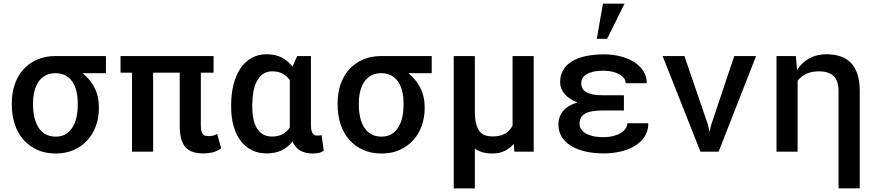

<svg xmlns="http://www.w3.org/2000/svg" viewBox="-20 -838 4841 1061"><path d="M565.4 -433.6H436Q477.5 -400.9 502 -353.8Q526.4 -306.6 526.4 -249V-238.8Q526.4 -189 510.5 -143.8Q494.6 -98.6 464.1 -64.5Q433.6 -30.3 389.4 -10Q345.2 10.3 288.1 10.3Q230 10.3 185.1 -10.3Q140.1 -30.8 108.9 -66.7Q77.6 -102.5 61.5 -151.9Q45.4 -201.2 45.4 -258.8V-269Q45.4 -324.2 61.5 -371.6Q77.6 -418.9 108.4 -453.6Q139.2 -488.3 184.1 -508.3Q229 -528.3 286.6 -528.3H565.4ZM162.6 -258.8Q162.6 -222.7 169.7 -190.9Q176.8 -159.2 191.7 -135Q206.5 -110.8 230.5 -96.9Q254.4 -83 288.1 -83Q320.3 -83 343.3 -96.9Q366.2 -110.8 381.1 -135Q396 -159.2 402.8 -190.9Q409.7 -222.7 409.7 -258.8V-269Q409.7 -302.2 402.8 -332Q396 -361.8 381.1 -384.5Q366.2 -407.2 343 -420.4Q319.8 -433.6 287.1 -433.6Q253.9 -433.6 230.2 -420.4Q206.5 -407.2 191.7 -384.5Q176.8 -361.8 169.7 -332Q162.6 -302.2 162.6 -269Z M1160.2 -436.5H1089.8V-144Q1089.8 -124 1093.3 -112.3Q1096.7 -100.6 1102.5 -94.7Q1108.4 -88.9 1116.9 -87.4Q1125.5 -85.9 1135.7 -85.9Q1149.9 -85.9 1160.9 -89.6Q1171.9 -93.3 1180.2 -98.1L1202.1 -18.1Q1175.3 0 1151.6 4.9Q1127.9 9.8 1103.5 9.8Q1071.8 9.8 1047.4 2.2Q1022.9 -5.4 1006.3 -23.2Q989.7 -41 981.4 -70.1Q973.1 -99.1 973.1 -142.6V-436.5H826.2V0H709.5V-436.5H646V-528.3H1160.2Z M1698.2 -528.3V-147Q1698.2 -129.4 1700.9 -118.2Q1703.6 -106.9 1708.5 -100.3Q1713.4 -93.8 1720 -91.3Q1726.6 -88.9 1734.4 -88.9Q1747.6 -88.9 1757.3 -91.3L1769 -4.9Q1753.4 4.9 1738.5 7.6Q1723.6 10.3 1707 10.3Q1667.5 10.3 1639.4 -5.6Q1611.3 -21.5 1596.7 -56.6Q1571.8 -24.4 1536.4 -7.3Q1501 9.8 1453.1 9.8Q1406.2 9.8 1369.6 -9.3Q1333 -28.3 1308.1 -62.3Q1283.2 -96.2 1270.3 -143.3Q1257.3 -190.4 1257.3 -246.6V-256.8Q1257.3 -318.4 1270.3 -370.1Q1283.2 -421.9 1308.1 -459.2Q1333 -496.6 1369.6 -517.3Q1406.2 -538.1 1454.1 -538.1Q1501.5 -538.1 1536.4 -520.3Q1571.3 -502.4 1596.2 -470.2L1622.6 -528.3ZM1374 -246.6Q1374 -212.4 1379.9 -182.6Q1385.7 -152.8 1398.7 -130.9Q1411.6 -108.9 1432.4 -96.2Q1453.1 -83.5 1482.9 -83.5Q1518.6 -83.5 1542.5 -96.9Q1566.4 -110.4 1581.5 -133.3V-147V-395.5Q1565.9 -417.5 1542 -430.7Q1518.1 -443.8 1483.9 -443.8Q1454.1 -443.8 1433.1 -429Q1412.1 -414.1 1398.9 -388.4Q1385.7 -362.8 1379.9 -328.9Q1374 -294.9 1374 -256.8Z M2365.7 -433.6H2236.3Q2277.8 -400.9 2302.2 -353.8Q2326.7 -306.6 2326.7 -249V-238.8Q2326.7 -189 2310.8 -143.8Q2294.9 -98.6 2264.4 -64.5Q2233.9 -30.3 2189.7 -10Q2145.5 10.3 2088.4 10.3Q2030.3 10.3 1985.4 -10.3Q1940.4 -30.8 1909.2 -66.7Q1877.9 -102.5 1861.8 -151.9Q1845.7 -201.2 1845.7 -258.8V-269Q1845.7 -324.2 1861.8 -371.6Q1877.9 -418.9 1908.7 -453.6Q1939.5 -488.3 1984.4 -508.3Q2029.3 -528.3 2086.9 -528.3H2365.7ZM1962.9 -258.8Q1962.9 -222.7 1970 -190.9Q1977.1 -159.2 1991.9 -135Q2006.8 -110.8 2030.8 -96.9Q2054.7 -83 2088.4 -83Q2120.6 -83 2143.6 -96.9Q2166.5 -110.8 2181.4 -135Q2196.3 -159.2 2203.1 -190.9Q2210 -222.7 2210 -258.8V-269Q2210 -302.2 2203.1 -332Q2196.3 -361.8 2181.4 -384.5Q2166.5 -407.2 2143.3 -420.4Q2120.1 -433.6 2087.4 -433.6Q2054.2 -433.6 2030.5 -420.4Q2006.8 -407.2 1991.9 -384.5Q1977.1 -361.8 1970 -332Q1962.9 -302.2 1962.9 -269Z M2604 -528.3V-225.6Q2604 -181.2 2611.3 -153.6Q2618.7 -126 2631.6 -110.6Q2644.5 -95.2 2662.1 -89.6Q2679.7 -84 2700.7 -84Q2745.1 -84 2771.7 -99.9Q2798.3 -115.7 2812.5 -144V-528.3H2929.2V0H2822.3L2818.8 -43Q2797.4 -17.6 2768.3 -3.7Q2739.3 10.3 2701.2 10.3Q2641.6 10.3 2604 -17.1V203.1H2487.3V-528.3Z M3065.9 -149.4Q3065.9 -194.3 3092.3 -225.3Q3118.7 -256.3 3170.9 -272Q3124.5 -289.6 3099.9 -319.1Q3075.2 -348.6 3075.2 -383.8Q3075.2 -421.4 3091.8 -450.2Q3108.4 -479 3139.6 -498.3Q3170.9 -517.6 3215.8 -527.6Q3260.7 -537.6 3317.4 -537.6Q3365.7 -537.6 3408.9 -526.6Q3452.1 -515.6 3484.4 -495.1Q3516.6 -474.6 3535.4 -445.1Q3554.2 -415.5 3554.2 -378.4H3437.5Q3437.5 -393.6 3428 -406Q3418.5 -418.5 3401.9 -427.7Q3385.3 -437 3362.8 -442.1Q3340.3 -447.3 3314.5 -447.3Q3279.8 -447.3 3256.1 -441.4Q3232.4 -435.5 3218.3 -425.8Q3204.1 -416 3198 -403.6Q3191.9 -391.1 3191.9 -378.4Q3191.9 -363.8 3197.8 -351.3Q3203.6 -338.9 3217.5 -330.1Q3231.4 -321.3 3254.2 -316.4Q3276.9 -311.5 3310.5 -311.5H3427.7V-227.5H3310.5Q3243.7 -227.5 3213.1 -210.2Q3182.6 -192.9 3182.6 -153.8Q3182.6 -139.2 3190.2 -126Q3197.8 -112.8 3213.9 -102.5Q3230 -92.3 3254.9 -86.2Q3279.8 -80.1 3314 -80.1Q3344.7 -80.1 3369.1 -86.4Q3393.6 -92.8 3410.9 -103.3Q3428.2 -113.8 3437.3 -127.7Q3446.3 -141.6 3446.3 -156.7H3562.5Q3562.5 -113.3 3541.3 -81.8Q3520 -50.3 3485.4 -30Q3450.7 -9.8 3406.7 0Q3362.8 9.8 3317.4 9.8Q3260.7 9.8 3214.6 -1Q3168.5 -11.7 3135.3 -32.2Q3102.1 -52.7 3084 -82.3Q3065.9 -111.8 3065.9 -149.4ZM3312 -817.9H3431.2L3335 -623.5H3277.8Z M3892.6 -147.5 3900.9 -108.4 3909.7 -147 4037.6 -528.3H4158.2L3951.2 0H3850.6L3641.6 -528.3H3762.2Z M4377.9 -528.3 4384.3 -452.1Q4411.6 -492.7 4452.4 -515.4Q4493.2 -538.1 4545.9 -538.1Q4587.9 -538.1 4622.1 -527.3Q4656.2 -516.6 4680.4 -492.4Q4704.6 -468.3 4717.8 -429.2Q4731 -390.1 4731 -334V202.6H4613.8V-333Q4613.8 -392.1 4586.4 -418Q4559.1 -443.8 4505.9 -443.8Q4464.4 -443.8 4435.3 -429.9Q4406.2 -416 4387.7 -392.1V0H4271V-528.3Z"/></svg>

Font: Roboto Mono
Style: Regular
Weight: 500
Designer: Google
Version: Version 2.000986; 2015; ttfautohint (v1.3)